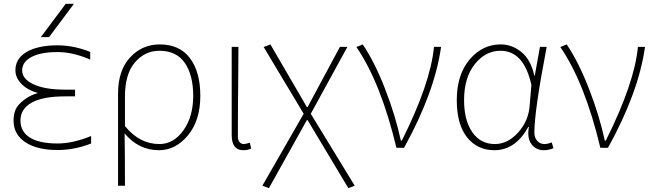

<svg xmlns="http://www.w3.org/2000/svg" viewBox="-20 -772 3413 1003"><path d="M236.3 -578.1H193.4L323.2 -752H366.2ZM281.2 -22.5Q361.3 -22.5 456.1 -61.5V-22.5Q369.1 11.7 281.2 11.7Q172.9 11.7 111.8 -29.3Q50.8 -70.3 50.8 -142.6Q50.8 -172.9 61 -198.7Q71.3 -224.6 109.4 -252.9Q137.7 -274.4 177.7 -286.1Q126 -300.8 96.7 -329.1Q60.5 -363.3 60.5 -404.3Q60.5 -466.8 119.6 -501Q178.7 -535.2 281.2 -535.2Q364.3 -535.2 451.2 -501V-460.9Q360.4 -500 281.2 -500Q192.4 -500 144 -474.1Q95.7 -448.2 95.7 -404.3Q95.7 -359.4 155.3 -331.5Q214.8 -303.7 320.3 -303.7H372.1V-268.6H320.3Q204.1 -268.6 145.5 -235.8Q86.9 -203.1 86.9 -142.6Q86.9 -84 136.2 -53.2Q185.5 -22.5 281.2 -22.5Z M596.7 198.2V-283.2Q596.7 -404.3 659.7 -472.2Q722.7 -540 814.5 -540Q918 -540 972.2 -468.3Q1026.4 -396.5 1026.4 -271.5Q1026.4 -142.6 961.9 -64.9Q897.5 12.7 810.5 12.7Q704.1 12.7 630.9 -75.2Q632.8 31.2 632.8 198.2ZM812.5 -19.5Q886.7 -19.5 938 -90.8Q989.3 -162.1 989.3 -271.5Q989.3 -378.9 945.8 -442.9Q902.3 -506.8 812.5 -506.8Q737.3 -506.8 685.1 -446.3Q632.8 -385.7 632.8 -267.6V-113.3Q709 -19.5 812.5 -19.5Z M1251 12.7Q1190.4 12.7 1190.4 -66.4V-527.3H1225.6Q1225.6 -472.7 1224.6 -378.4Q1223.6 -284.2 1223.1 -206.5Q1222.7 -128.9 1222.7 -58.6Q1222.7 -40 1231.4 -29.8Q1240.2 -19.5 1253.9 -19.5Q1262.7 -19.5 1285.2 -26.4L1292 3.9Q1274.4 12.7 1251 12.7Z M1384.8 210.9 1350.6 198.2 1566.4 -177.7 1357.4 -526.4 1392.6 -540 1583 -212.9H1586.9L1755.9 -527.3H1794.9L1603.5 -177.7L1833 198.2L1799.8 210.9L1586.9 -144.5H1583Z M2090.8 0H2050.8Q1969.7 -339.8 1841.8 -526.4L1875 -540Q1937.5 -447.3 1991.7 -307.6Q2045.9 -168 2074.2 -37.1H2079.1Q2229.5 -337.9 2247.1 -527.3H2284.2Q2251 -290 2090.8 0Z M2562.5 12.7Q2473.6 12.7 2419.9 -54.7Q2366.2 -122.1 2366.2 -249Q2366.2 -381.8 2433.1 -460.9Q2500 -540 2595.7 -540Q2655.3 -540 2704.1 -500Q2752.9 -460 2771.5 -376H2773.4L2800.8 -527.3H2835.9Q2771.5 -192.4 2771.5 -79.1Q2771.5 -52.7 2786.6 -36.1Q2801.8 -19.5 2824.2 -19.5Q2840.8 -19.5 2862.3 -28.3L2871.1 2Q2847.7 12.7 2821.3 12.7Q2779.3 12.7 2755.9 -19.5Q2732.4 -51.8 2743.2 -109.4H2740.2Q2672.9 12.7 2562.5 12.7ZM2565.4 -19.5Q2631.8 -19.5 2686.5 -79.6Q2741.2 -139.6 2747.1 -221.7L2755.9 -328.1Q2716.8 -506.8 2594.7 -506.8Q2516.6 -506.8 2460.4 -437Q2404.3 -367.2 2404.3 -249Q2404.3 -143.6 2447.3 -81.5Q2490.2 -19.5 2565.4 -19.5Z M3156.2 0H3116.2Q3035.2 -339.8 2907.2 -526.4L2940.4 -540Q3002.9 -447.3 3057.1 -307.6Q3111.3 -168 3139.6 -37.1H3144.5Q3294.9 -337.9 3312.5 -527.3H3349.6Q3316.4 -290 3156.2 0Z"/></svg>

Font: Gen Shin Gothic ExtraLight
Style: Regular
Weight: 100
Designer: [Source Han Sans]
Ryoko NISHIZUKA  (kana & ideographs); Paul D. Hunt (Latin, Greek & Cyrillic); Wenlong ZHANG  (bopomofo
Version: Version 1.002.20150607